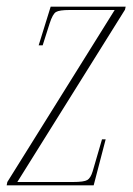

<svg xmlns="http://www.w3.org/2000/svg" viewBox="-32 -556 400 576"><path d="M-12 0 -10 -10 312 -526H177Q146 -526 136 -520Q126 -514 117 -486L96 -420H84L120 -536H345L343 -527L20 -10H187Q220 -10 230 -16Q240 -22 246 -42L274 -138H285L249 0Z"/></svg>

Font: Noto Serif Display ExtraCondensed Thin
Style: Italic
Weight: 100
Width: 2
Italic angle: -12°
Designer: Monotype Design Team
Foundry: Monotype Imaging Inc.
Version: Version 2.009